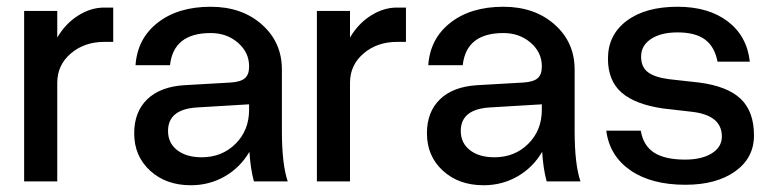

<svg xmlns="http://www.w3.org/2000/svg" viewBox="-20 -532 2271 563"><path d="M50.8 -500H147.9V-421.9Q172.4 -463.4 209.5 -486.6Q246.6 -509.8 285.2 -509.8H312V-409.2H286.1Q227.5 -409.2 187.7 -375.2Q147.9 -341.3 147.9 -289.1V0H50.8Z M806.6 -147.9Q806.6 -50.3 823.7 0H724.6Q714.4 -37.1 711.4 -86.9Q684.6 -41 639.4 -14.9Q594.2 11.2 539.6 11.2Q466.8 11.2 420.2 -31.5Q373.5 -74.2 373.5 -141.1Q373.5 -204.1 411.9 -241Q450.2 -277.8 520.5 -282.2L656.7 -290Q686 -292 698.2 -302.7Q710.4 -313.5 710.4 -335.9V-337.9Q710.4 -378.4 677.7 -406.7Q645 -435.1 597.7 -435.1Q488.8 -435.1 478.5 -340.8H377.4Q382.8 -418.9 442.6 -465.6Q502.4 -512.2 597.7 -512.2Q689 -512.2 747.8 -460.2Q806.6 -408.2 806.6 -328.1ZM472.7 -147.9Q472.7 -112.8 499.5 -91.8Q526.4 -70.8 571.3 -70.8Q630.9 -70.8 670.7 -110.4Q710.4 -149.9 710.4 -210V-226.1L555.7 -216.8Q472.7 -210.9 472.7 -147.9Z M909.2 -500H1006.3V-421.9Q1030.8 -463.4 1067.9 -486.6Q1105 -509.8 1143.6 -509.8H1170.4V-409.2H1144.5Q1085.9 -409.2 1046.1 -375.2Q1006.3 -341.3 1006.3 -289.1V0H909.2Z M1665 -147.9Q1665 -50.3 1682.1 0H1583Q1572.8 -37.1 1569.8 -86.9Q1543 -41 1497.8 -14.9Q1452.6 11.2 1397.9 11.2Q1325.2 11.2 1278.6 -31.5Q1231.9 -74.2 1231.9 -141.1Q1231.9 -204.1 1270.3 -241Q1308.6 -277.8 1378.9 -282.2L1515.1 -290Q1544.4 -292 1556.6 -302.7Q1568.8 -313.5 1568.8 -335.9V-337.9Q1568.8 -378.4 1536.1 -406.7Q1503.4 -435.1 1456.1 -435.1Q1347.2 -435.1 1336.9 -340.8H1235.8Q1241.2 -418.9 1301 -465.6Q1360.8 -512.2 1456.1 -512.2Q1547.4 -512.2 1606.2 -460.2Q1665 -408.2 1665 -328.1ZM1331.1 -147.9Q1331.1 -112.8 1357.9 -91.8Q1384.8 -70.8 1429.7 -70.8Q1489.3 -70.8 1529.1 -110.4Q1568.8 -149.9 1568.8 -210V-226.1L1414.1 -216.8Q1331.1 -210.9 1331.1 -147.9Z M2009.8 -204.1 1924.8 -213.9Q1842.8 -225.6 1802.7 -260.5Q1762.7 -295.4 1762.7 -359.9Q1762.7 -429.7 1817.6 -470.9Q1872.6 -512.2 1966.8 -512.2Q2057.6 -512.2 2114 -469.2Q2170.4 -426.3 2178.7 -351.1H2084Q2075.7 -395 2047.4 -416Q2019 -437 1966.8 -437Q1918 -437 1888.9 -417.7Q1859.9 -398.4 1859.9 -366.2Q1859.9 -335.4 1879.9 -320.3Q1899.9 -305.2 1941.9 -299.8L2029.8 -290Q2112.8 -279.3 2151.9 -242.2Q2190.9 -205.1 2190.9 -134.8Q2190.9 -68.8 2135.7 -29.5Q2080.6 9.8 1989.7 9.8Q1889.6 9.8 1828.4 -32.7Q1767.1 -75.2 1757.8 -148.9H1858.9Q1866.2 -105 1897.9 -84.5Q1929.7 -64 1988.8 -64Q2037.6 -64 2067.1 -82.3Q2096.7 -100.6 2096.7 -131.8Q2096.7 -193.8 2009.8 -204.1Z"/></svg>

Font: Overused Grotesk Medium
Style: Regular
Weight: 500
Version: Version 0.002